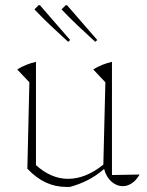

<svg xmlns="http://www.w3.org/2000/svg" viewBox="-20 -731 581 758"><path d="M88 -65 96 -406 48 -457Q83 -478 122 -487V-79Q182 -25 249 -25Q318 -25 388 -81L396 -406L348 -457Q383 -478 422 -487V-40L531 -42Q518 -19 500.5 -7.5Q483 4 465 4Q441 4 420.5 -13.5Q400 -31 391 -64Q360 -37 326.5 -20Q293 -3 256 7H242Q199 7 161 -10.5Q123 -28 88 -65ZM249 -566Q215 -597 181.5 -628.5Q148 -660 116 -694L133 -711L138 -710L257 -573ZM356 -566Q322 -597 288.5 -628.5Q255 -660 223 -694L240 -711L245 -710L364 -573Z"/></svg>

Font: Piazzolla Thin
Style: Regular
Weight: 100
Designer: Juan Pablo del Peral
Foundry: Huerta Tipografica
Version: Version 1.330